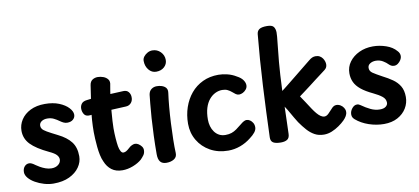

<svg xmlns="http://www.w3.org/2000/svg" viewBox="-75 -1085 2980 1364"><g transform="rotate(-10 1415.5 -402.5)"><path d="M444 -440Q444 -420 428.5 -406Q413 -392 386 -392Q372 -392 359.5 -398Q347 -404 336 -412Q317 -426 296.5 -436Q276 -446 250 -446Q225 -446 208.5 -434.5Q192 -423 192 -403Q192 -391 199.5 -380.5Q207 -370 231 -356Q255 -342 305 -317Q366 -287 397 -247Q428 -207 428 -143Q428 -101 402.5 -64.5Q377 -28 330 -5.5Q283 17 215 17Q182 17 148 7Q114 -3 85 -19.5Q56 -36 38.5 -57Q21 -78 21 -99Q21 -124 34.5 -139.5Q48 -155 68 -155Q77 -155 87.5 -150Q98 -145 111 -135Q122 -127 139.5 -117Q157 -107 178 -99.5Q199 -92 220 -92Q250 -92 269 -107.5Q288 -123 288 -145Q288 -162 274 -177.5Q260 -193 223 -210Q134 -252 94.5 -293.5Q55 -335 55 -391Q55 -434 78.5 -470.5Q102 -507 146 -529Q190 -551 251 -551Q310 -551 353 -533.5Q396 -516 420 -490Q444 -464 444 -440Z M595 -626Q599 -652 616 -663Q633 -674 654 -674Q674 -674 694.5 -666.5Q715 -659 727 -643Q739 -627 732 -600Q728 -581 725.5 -562Q723 -543 719 -518Q716 -499 713.5 -470.5Q711 -442 708.5 -410.5Q706 -379 704 -349Q702 -319 702 -296Q702 -259 704.5 -224.5Q707 -190 711 -165Q715 -142 723 -128Q731 -114 742 -114Q752 -114 762 -119.5Q772 -125 786 -138Q797 -149 810 -155Q823 -161 833 -161Q845 -161 857.5 -153Q870 -145 879 -133Q888 -121 888 -107Q888 -85 877.5 -70.5Q867 -56 854 -43Q829 -21 790.5 -6Q752 9 714 9Q667 9 636.5 -14Q606 -37 590 -77Q580 -98 574 -126.5Q568 -155 565 -186Q562 -217 560.5 -245.5Q559 -274 559 -293Q559 -380 571 -465.5Q583 -551 595 -626ZM555 -416Q524 -413 512 -431.5Q500 -450 500 -473Q500 -493 511.5 -508Q523 -523 550 -526Q592 -532 638 -535Q684 -538 730 -540Q776 -542 816 -544Q841 -545 853.5 -530Q866 -515 867 -495Q869 -469 854.5 -451.5Q840 -434 816 -433Q776 -431 730.5 -429Q685 -427 640 -424Q595 -421 555 -416Z M996 -486Q1000 -512 1017 -524.5Q1034 -537 1055 -537Q1091 -537 1112.5 -521.5Q1134 -506 1129 -476Q1123 -434 1118 -377.5Q1113 -321 1110 -260Q1107 -199 1106 -143Q1105 -87 1107 -46Q1108 -17 1085.5 -3Q1063 11 1031 11Q1001 11 986.5 -6.5Q972 -24 972 -61Q972 -127 974.5 -194Q977 -261 981 -320Q985 -379 989.5 -422.5Q994 -466 996 -486ZM996 -730Q996 -747 1007 -761Q1018 -775 1034.5 -784Q1051 -793 1069 -793Q1104 -793 1128 -768.5Q1152 -744 1152 -710Q1152 -680 1129.5 -659.5Q1107 -639 1071 -639Q1039 -639 1017.5 -665.5Q996 -692 996 -730Z M1629 -506Q1658 -491 1671.5 -471.5Q1685 -452 1685 -434Q1685 -417 1674.5 -404Q1664 -391 1650 -384Q1636 -377 1623 -377Q1610 -377 1599 -385Q1588 -393 1576 -403.5Q1564 -414 1548 -422Q1532 -430 1509 -430Q1483 -430 1458.5 -418Q1434 -406 1414.5 -382.5Q1395 -359 1384 -323.5Q1373 -288 1373 -240Q1373 -215 1379.5 -192Q1386 -169 1399.5 -150.5Q1413 -132 1432.5 -121.5Q1452 -111 1478 -111Q1503 -111 1522 -117.5Q1541 -124 1558.5 -136.5Q1576 -149 1598 -167Q1625 -190 1642 -190Q1655 -190 1667 -182Q1679 -174 1687 -160.5Q1695 -147 1695 -129Q1695 -110 1680.5 -92Q1666 -74 1644 -58Q1608 -29 1565.5 -13.5Q1523 2 1479 2Q1406 2 1349.5 -29.5Q1293 -61 1261 -115Q1229 -169 1229 -235Q1229 -298 1248 -353.5Q1267 -409 1302 -451Q1337 -493 1387.5 -517Q1438 -541 1501 -541Q1532 -541 1566 -532.5Q1600 -524 1629 -506Z M1827 -776Q1829 -799 1845.5 -810.5Q1862 -822 1901 -822Q1939 -822 1950 -805.5Q1961 -789 1961 -765Q1961 -741 1955 -690.5Q1949 -640 1941.5 -556.5Q1934 -473 1929 -349Q1933 -352 1950 -365Q1967 -378 1992 -398.5Q2017 -419 2046 -442Q2075 -465 2103.5 -488.5Q2132 -512 2155 -530Q2168 -541 2179.5 -546Q2191 -551 2204 -551Q2222 -551 2234.5 -543.5Q2247 -536 2254.5 -525Q2262 -514 2265.5 -502.5Q2269 -491 2269 -482Q2269 -472 2265.5 -462.5Q2262 -453 2251 -444Q2237 -433 2217.5 -418.5Q2198 -404 2175 -386.5Q2152 -369 2129 -351Q2106 -333 2084.5 -317.5Q2063 -302 2046 -289Q2060 -269 2077.5 -242Q2095 -215 2112 -189Q2126 -168 2139.5 -152Q2153 -136 2166.5 -127Q2180 -118 2193 -118Q2208 -118 2222.5 -132Q2237 -146 2251 -162Q2259 -172 2268.5 -178Q2278 -184 2289 -184Q2305 -184 2319 -175.5Q2333 -167 2341.5 -153.5Q2350 -140 2350 -125Q2350 -109 2341.5 -94.5Q2333 -80 2320 -67Q2303 -50 2278 -32.5Q2253 -15 2225 -3.5Q2197 8 2168 8Q2130 8 2101 -8Q2072 -24 2048 -51Q2024 -78 2001 -111Q1976 -151 1959.5 -181Q1943 -211 1926 -236Q1925 -183 1923 -133.5Q1921 -84 1920 -40Q1919 -12 1902.5 -1Q1886 10 1856 10Q1819 10 1801 -1Q1783 -12 1784 -40Q1790 -222 1800 -410.5Q1810 -599 1827 -776Z M2785 -485Q2793 -477 2797 -467.5Q2801 -458 2801 -447Q2801 -434 2792.5 -420Q2784 -406 2771 -396.5Q2758 -387 2744 -387Q2731 -387 2722 -392Q2713 -397 2706 -404Q2693 -418 2670.5 -431.5Q2648 -445 2619 -445Q2596 -445 2578.5 -434Q2561 -423 2561 -403Q2561 -380 2581.5 -366Q2602 -352 2648 -327Q2686 -308 2717.5 -286Q2749 -264 2767.5 -233Q2786 -202 2786 -155Q2786 -111 2763.5 -74Q2741 -37 2699.5 -14.5Q2658 8 2601 8Q2546 8 2492 -10.5Q2438 -29 2400 -62Q2392 -69 2387 -77.5Q2382 -86 2382 -99Q2382 -122 2398 -142Q2414 -162 2434 -162Q2441 -162 2446.5 -160Q2452 -158 2459 -153Q2491 -130 2523.5 -114.5Q2556 -99 2590 -99Q2618 -99 2632.5 -110.5Q2647 -122 2647 -138Q2647 -165 2623.5 -183.5Q2600 -202 2562 -220Q2509 -245 2478 -270.5Q2447 -296 2433.5 -325Q2420 -354 2420 -389Q2420 -435 2446.5 -471Q2473 -507 2517.5 -528Q2562 -549 2617 -549Q2664 -549 2711 -533Q2758 -517 2785 -485Z"/></g></svg>

Font: Playpen Sans SemiBold
Style: Regular
Weight: 600
Designer: Laura Meseguer, Veronika Burian, José Scaglione
Foundry: TypeTogether
Version: Version 1.001